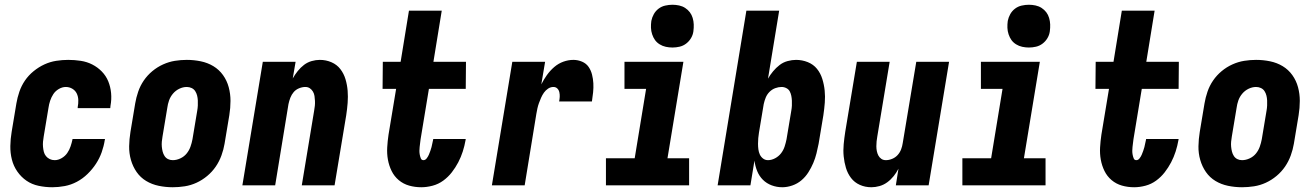

<svg xmlns="http://www.w3.org/2000/svg" viewBox="-20 -780 5540 808"><path d="M200 8Q171 8 142.5 2Q114 -4 91.5 -19.5Q69 -35 53 -58Q37 -81 30 -108.5Q23 -136 23.5 -165.5Q24 -195 29 -225L49 -345Q53 -369 61.5 -394Q70 -419 85 -441Q100 -463 121.5 -480.5Q143 -498 167 -509Q191 -520 216.5 -524Q242 -528 267 -528Q294 -528 320 -524Q346 -520 368.5 -508.5Q391 -497 408.5 -479Q426 -461 435.5 -438Q445 -415 447.5 -388.5Q450 -362 445 -335L444 -325H307V-329Q310 -344 309.5 -359Q309 -374 303 -386.5Q297 -399 284.5 -406.5Q272 -414 257 -414Q242 -414 227.5 -405.5Q213 -397 204.5 -384Q196 -371 191 -356Q186 -341 184 -326L164 -206Q162 -195 161 -184Q160 -173 161 -162Q162 -151 164.5 -141Q167 -131 173.5 -123Q180 -115 189.5 -110.5Q199 -106 210 -106Q225 -106 239.5 -114.5Q254 -123 263 -136Q272 -149 277 -164Q282 -179 285 -193V-195H422L421 -191Q417 -165 408 -139.5Q399 -114 384 -91Q369 -68 348.5 -48Q328 -28 303.5 -15Q279 -2 252.5 3Q226 8 200 8Z M707 8Q677 8 648 2Q619 -4 595 -18.5Q571 -33 555 -56Q539 -79 531 -107Q523 -135 523.5 -164.5Q524 -194 529 -225L549 -345Q553 -369 561.5 -394Q570 -419 585 -441Q600 -463 621 -480.5Q642 -498 666.5 -509Q691 -520 716 -524Q741 -528 766 -528Q796 -528 825 -522Q854 -516 878 -501.5Q902 -487 918.5 -464Q935 -441 942.5 -413Q950 -385 950 -355.5Q950 -326 945 -295L925 -175Q921 -151 912 -126Q903 -101 888 -79Q873 -57 852 -39.5Q831 -22 807 -11Q783 0 757.5 4Q732 8 707 8ZM707 -106Q723 -106 739 -113.5Q755 -121 765.5 -134Q776 -147 781.5 -162.5Q787 -178 790 -194L810 -314Q812 -325 812.5 -336Q813 -347 812.5 -357.5Q812 -368 809.5 -378Q807 -388 801.5 -396.5Q796 -405 786.5 -409.5Q777 -414 766 -414Q750 -414 734.5 -406.5Q719 -399 708 -386Q697 -373 691.5 -357.5Q686 -342 684 -326L664 -206Q662 -195 661 -184Q660 -173 661 -162.5Q662 -152 664.5 -142Q667 -132 672.5 -123.5Q678 -115 687 -110.5Q696 -106 707 -106Z M1000 0 1086 -520H1224L1212 -450Q1221 -466 1233 -481Q1245 -496 1259.5 -507Q1274 -518 1291.5 -523Q1309 -528 1326 -528Q1352 -528 1375 -518Q1398 -508 1412.5 -489Q1427 -470 1434 -446.5Q1441 -423 1443 -398Q1445 -373 1443 -347Q1441 -321 1437 -295L1388 0H1250L1302 -314Q1304 -325 1305 -335Q1306 -345 1305.5 -355.5Q1305 -366 1303.5 -376Q1302 -386 1297 -394.5Q1292 -403 1284 -408.5Q1276 -414 1265 -414Q1252 -414 1238.5 -408.5Q1225 -403 1216 -392.5Q1207 -382 1202 -369Q1197 -356 1194 -342L1138 0Z M1753 8Q1726 8 1701.5 1Q1677 -6 1658 -22Q1639 -38 1628 -60.5Q1617 -83 1612.5 -108Q1608 -133 1609.5 -159.5Q1611 -186 1615 -213L1647 -406H1590L1591 -520H1666L1701 -735H1839L1804 -520H1941L1940 -406H1785L1750 -194Q1749 -186 1748 -178Q1747 -170 1746 -161.5Q1745 -153 1745 -145Q1745 -137 1746.5 -129Q1748 -121 1751 -113.5Q1754 -106 1762 -106Q1770 -106 1776 -114Q1782 -122 1785 -129.5Q1788 -137 1791 -145Q1794 -153 1796 -161Q1798 -169 1799.5 -177Q1801 -185 1803 -193V-195H1940L1939 -189Q1935 -166 1927.5 -142.5Q1920 -119 1908.5 -97Q1897 -75 1881.5 -55Q1866 -35 1845.5 -20Q1825 -5 1800.5 1.5Q1776 8 1753 8Z M2050 0 2136 -520H2274L2258 -425Q2268 -445 2281.5 -464Q2295 -483 2312.5 -498Q2330 -513 2351 -520.5Q2372 -528 2393 -528Q2412 -528 2429.5 -520.5Q2447 -513 2457 -498.5Q2467 -484 2471.5 -466Q2476 -448 2477 -429.5Q2478 -411 2476 -391.5Q2474 -372 2471 -353H2333Q2335 -363 2335.5 -372.5Q2336 -382 2334 -391.5Q2332 -401 2325.5 -407.5Q2319 -414 2309 -414Q2297 -414 2286.5 -407Q2276 -400 2269 -390Q2262 -380 2257 -368.5Q2252 -357 2248 -346Q2244 -335 2241.5 -323.5Q2239 -312 2237 -300L2188 0Z M2530 0V-114H2651L2699 -406H2608V-520H2856L2789 -114H2880V0ZM2810 -580Q2796 -580 2782 -583Q2768 -586 2756 -593.5Q2744 -601 2736.5 -611.5Q2729 -622 2724.5 -635.5Q2720 -649 2719.5 -663Q2719 -677 2721 -692Q2724 -707 2731.5 -720.5Q2739 -734 2751.5 -743.5Q2764 -753 2779.5 -756.5Q2795 -760 2810 -760Q2824 -760 2838 -757Q2852 -754 2863.5 -746.5Q2875 -739 2883 -728.5Q2891 -718 2895 -704.5Q2899 -691 2899.5 -677Q2900 -663 2898 -648Q2896 -633 2888 -619.5Q2880 -606 2867.5 -596.5Q2855 -587 2840 -583.5Q2825 -580 2810 -580Z M3272 8Q3249 8 3227.5 0Q3206 -8 3190.5 -23.5Q3175 -39 3166.5 -60Q3158 -81 3155 -104L3138 0H3000L3121 -735H3259L3212 -449Q3221 -465 3233.5 -480Q3246 -495 3261 -506.5Q3276 -518 3294.5 -523Q3313 -528 3330 -528Q3356 -528 3379.5 -518.5Q3403 -509 3418 -490.5Q3433 -472 3440.5 -448Q3448 -424 3450.5 -399Q3453 -374 3451 -348Q3449 -322 3445 -295L3425 -175Q3421 -155 3416 -134.5Q3411 -114 3402.5 -94Q3394 -74 3382 -55Q3370 -36 3353 -21.5Q3336 -7 3314.5 0.5Q3293 8 3272 8ZM3212 -106Q3227 -106 3242 -114Q3257 -122 3267 -135Q3277 -148 3282 -163.5Q3287 -179 3290 -194L3310 -314Q3312 -325 3312.5 -335.5Q3313 -346 3312.5 -356.5Q3312 -367 3310 -377Q3308 -387 3303.5 -395.5Q3299 -404 3289.5 -409Q3280 -414 3269 -414Q3256 -414 3242.5 -409Q3229 -404 3218.5 -393.5Q3208 -383 3202.5 -369.5Q3197 -356 3194 -342L3174 -222Q3172 -210 3171 -198.5Q3170 -187 3170 -175Q3170 -163 3171.5 -151.5Q3173 -140 3177.5 -130Q3182 -120 3191 -113Q3200 -106 3212 -106Z M3647 8Q3621 8 3598.5 -2Q3576 -12 3561.5 -31Q3547 -50 3540 -73.5Q3533 -97 3530.5 -122Q3528 -147 3530.5 -173Q3533 -199 3537 -225L3586 -520H3724L3672 -206Q3670 -195 3669 -185Q3668 -175 3668 -164.5Q3668 -154 3670 -144Q3672 -134 3676.5 -125.5Q3681 -117 3689 -111.5Q3697 -106 3708 -106Q3721 -106 3734.5 -111.5Q3748 -117 3757.5 -127.5Q3767 -138 3772 -151Q3777 -164 3779 -178L3836 -520H3974L3888 0H3750L3761 -70Q3753 -54 3741 -39Q3729 -24 3714 -13Q3699 -2 3681.5 3Q3664 8 3647 8Z M4030 0V-114H4151L4199 -406H4108V-520H4356L4289 -114H4380V0ZM4310 -580Q4296 -580 4282 -583Q4268 -586 4256 -593.5Q4244 -601 4236.5 -611.5Q4229 -622 4224.5 -635.5Q4220 -649 4219.5 -663Q4219 -677 4221 -692Q4224 -707 4231.5 -720.5Q4239 -734 4251.5 -743.5Q4264 -753 4279.5 -756.5Q4295 -760 4310 -760Q4324 -760 4338 -757Q4352 -754 4363.5 -746.5Q4375 -739 4383 -728.5Q4391 -718 4395 -704.5Q4399 -691 4399.5 -677Q4400 -663 4398 -648Q4396 -633 4388 -619.5Q4380 -606 4367.5 -596.5Q4355 -587 4340 -583.5Q4325 -580 4310 -580Z M4753 8Q4726 8 4701.5 1Q4677 -6 4658 -22Q4639 -38 4628 -60.5Q4617 -83 4612.5 -108Q4608 -133 4609.5 -159.5Q4611 -186 4615 -213L4647 -406H4590L4591 -520H4666L4701 -735H4839L4804 -520H4941L4940 -406H4785L4750 -194Q4749 -186 4748 -178Q4747 -170 4746 -161.5Q4745 -153 4745 -145Q4745 -137 4746.5 -129Q4748 -121 4751 -113.5Q4754 -106 4762 -106Q4770 -106 4776 -114Q4782 -122 4785 -129.5Q4788 -137 4791 -145Q4794 -153 4796 -161Q4798 -169 4799.5 -177Q4801 -185 4803 -193V-195H4940L4939 -189Q4935 -166 4927.5 -142.5Q4920 -119 4908.5 -97Q4897 -75 4881.5 -55Q4866 -35 4845.5 -20Q4825 -5 4800.5 1.5Q4776 8 4753 8Z M5207 8Q5177 8 5148 2Q5119 -4 5095 -18.5Q5071 -33 5055 -56Q5039 -79 5031 -107Q5023 -135 5023.5 -164.5Q5024 -194 5029 -225L5049 -345Q5053 -369 5061.5 -394Q5070 -419 5085 -441Q5100 -463 5121 -480.5Q5142 -498 5166.5 -509Q5191 -520 5216 -524Q5241 -528 5266 -528Q5296 -528 5325 -522Q5354 -516 5378 -501.5Q5402 -487 5418.5 -464Q5435 -441 5442.5 -413Q5450 -385 5450 -355.5Q5450 -326 5445 -295L5425 -175Q5421 -151 5412 -126Q5403 -101 5388 -79Q5373 -57 5352 -39.5Q5331 -22 5307 -11Q5283 0 5257.5 4Q5232 8 5207 8ZM5207 -106Q5223 -106 5239 -113.5Q5255 -121 5265.5 -134Q5276 -147 5281.5 -162.5Q5287 -178 5290 -194L5310 -314Q5312 -325 5312.5 -336Q5313 -347 5312.5 -357.5Q5312 -368 5309.5 -378Q5307 -388 5301.5 -396.5Q5296 -405 5286.5 -409.5Q5277 -414 5266 -414Q5250 -414 5234.5 -406.5Q5219 -399 5208 -386Q5197 -373 5191.5 -357.5Q5186 -342 5184 -326L5164 -206Q5162 -195 5161 -184Q5160 -173 5161 -162.5Q5162 -152 5164.5 -142Q5167 -132 5172.5 -123.5Q5178 -115 5187 -110.5Q5196 -106 5207 -106Z"/></svg>

Font: Iosevka Heavy Oblique
Style: Regular
Weight: 900
Italic angle: -9°
Monospace: yes
Designer: Belleve Invis
Foundry: Belleve Invis
Version: Version 32.5.0; ttfautohint (v1.8.4)